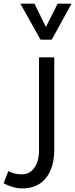

<svg xmlns="http://www.w3.org/2000/svg" viewBox="-60 -802 416 1062"><path d="M62 240.2Q14.2 240.2 -40 211.9L-14.2 145Q10.3 155.8 25.9 158.9Q41.5 162.1 60.1 162.1Q105 162.1 130.4 125.5Q155.8 88.9 155.8 28.8V-484.9H240.2V23.9Q240.2 125 194.3 182.6Q148.4 240.2 62 240.2ZM335.9 -781.7 226.1 -582.5H164.1L52.7 -781.7H130.9L193.8 -652.8L258.8 -781.7Z"/></svg>

Font: Droid Arabic Kufi
Style: Regular
Weight: 400
Designer: Pascal Zoghbi
Foundry: Irfont.ir
Version: Version 1.00 February 28, 2013, initial release